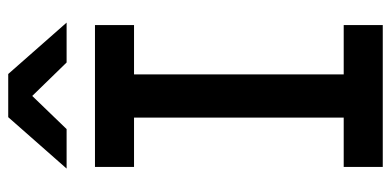

<svg xmlns="http://www.w3.org/2000/svg" viewBox="-262 -689 951 467"><g transform="rotate(-90 213.5 -455.5)"><path d="M161 -33V-667H266V-33ZM41 -605V-700H386V-605ZM41 0V-95H386V0ZM37 -769 162 -911H267L392 -769H295L185 -882H242L133 -769Z"/></g></svg>

Font: SUSE Thin Medium
Style: Regular
Weight: 500
Version: Version 1.000